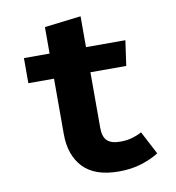

<svg xmlns="http://www.w3.org/2000/svg" viewBox="-79 -753 773 842"><g transform="rotate(-10 307.5 -332.5)"><path d="M562.1 -31.8Q530.3 -11.3 485.1 3.1Q440 17.4 383.6 17.4Q276.9 17.4 225.1 -37.2Q173.3 -91.8 173.3 -185.6V-432.8H59V-544.6H173.3V-662.6L335.4 -682.1V-544.6H510.8L494.9 -432.8H335.4V-185.6Q335.4 -145.1 353.8 -127.7Q372.3 -110.3 412.8 -110.3Q441.5 -110.3 465.4 -117.2Q489.2 -124.1 508.2 -134.9Z"/></g></svg>

Font: Fira Code
Style: Bold
Weight: 700
Monospace: yes
Designer: Carrois Corporate, Edenspiekermann AG, Nikita Prokopov
Foundry: Carrois Corporate, Edenspiekermann AG, Nikita Prokopov
Version: Version 6.000; ttfautohint (v1.8.2) -l 8 -r 50 -G 200 -x 14 